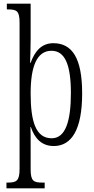

<svg xmlns="http://www.w3.org/2000/svg" viewBox="-20 -780 509 1040"><path d="M15 240H222V209H210C162 209 146 201 146 137V24C146 -28 146 -76 145 -92H147C168 -30 206 11 271 11C368 11 425 -78 425 -274C425 -465 371 -546 269 -546C205 -546 169 -503 146 -440H143C144 -463 146 -525 146 -569V-760H17V-729H22C71 -729 86 -721 86 -657V134C86 200 70 209 21 209H15ZM260 -31C173 -31 146 -124 146 -274C146 -419 179 -505 259 -505C332 -505 364 -429 364 -276C364 -124 335 -31 260 -31Z"/></svg>

Font: Noto Serif Georgian ExtraCondensed Light
Style: Regular
Weight: 300
Width: 2
Designer: Monotype Design Team, Akaki Razmadze
Foundry: Google LLC
Version: Version 2.003